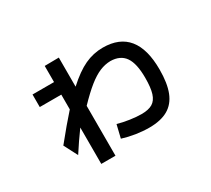

<svg xmlns="http://www.w3.org/2000/svg" viewBox="-116 -783 1097 996"><g transform="rotate(-30 432.0 -285.0)"><path d="M389.6 -53.7 408.2 -130.9Q440.4 -121.6 478.8 -116Q517.1 -110.4 546.9 -110.4Q588.9 -110.4 612.5 -124.5Q636.2 -138.7 646.7 -171.9Q657.2 -205.1 657.2 -264.6Q657.2 -349.6 629.9 -389.2Q602.5 -428.7 543.9 -429.7Q511.2 -429.2 479 -415.8Q446.8 -402.3 408.9 -372.1Q371.1 -341.8 321.3 -290V8.8H236.3V-209Q195.8 -153.8 155.3 -90.8L113.3 -171.9Q184.6 -260.3 236.3 -317.9V-406.2H107.4V-481.4H236.3V-578.1L321.3 -579.1V-404.8Q383.8 -461.9 435.5 -485.8Q487.3 -509.8 543.9 -509.8Q643.6 -509.8 693.4 -448.2Q743.2 -386.7 743.2 -264.6Q743.2 -182.1 722.7 -130.4Q702.1 -78.6 658.9 -54Q615.7 -29.3 546.9 -29.3Q508.8 -29.3 467.8 -35.6Q426.8 -42 389.6 -53.7Z"/></g></svg>

Font: Pretendard GOV Medium
Style: Regular
Weight: 500
Designer: Base glyphs from Inter by Rasmus Andersson; Hangeul glyphs from Noto Sans CJK(Source Han Sans) by Jang Soo-young and Kan
Foundry: Kil Hyung-jin
Version: Version 1.309